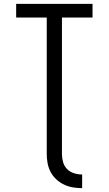

<svg xmlns="http://www.w3.org/2000/svg" viewBox="-20 -755 565 998"><path d="M407 223Q383 223 359 219Q335 215 313 204.5Q291 194 273 177.5Q255 161 243.5 139.5Q232 118 227.5 94Q223 70 223 46V-664H64V-735H461V-664H302V46Q302 67 308 88Q314 109 329 124Q344 139 365 145.5Q386 152 407 152Z"/></svg>

Font: Iosevka Pride
Style: Regular
Weight: 400
Monospace: yes
Designer: Belleve Invis
Foundry: Belleve Invis
Version: Version 30.3.1; ttfautohint (v1.8.4)